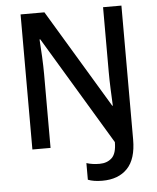

<svg xmlns="http://www.w3.org/2000/svg" viewBox="-60 -765 826 1011"><g transform="rotate(-5 353.0 -259.0)"><path d="M440 196Q394 196 364 184V96Q379 101 396.5 103.5Q414 106 433 106Q473 106 498 82.5Q523 59 523 -1L179 -574H175Q178 -535 180.5 -482.5Q183 -430 183 -389V0H87V-714H213L526 -193H529Q527 -232 525 -281.5Q523 -331 523 -372V-714H620V-6Q620 97 572.5 146.5Q525 196 440 196Z"/></g></svg>

Font: Noto Sans Kannada SemiCondensed Medium
Style: Regular
Weight: 500
Width: 4
Designer: Jelle Bosma - Monotype Design Team
Foundry: Monotype Imaging Inc.
Version: Version 2.005; ttfautohint (v1.8.4.7-5d5b)